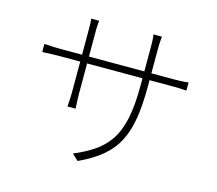

<svg xmlns="http://www.w3.org/2000/svg" viewBox="-111 -904 1221 1078"><g transform="rotate(15 500.0 -365.5)"><path d="M698 -473Q698 -368 685.5 -289.5Q673 -211 643 -152.5Q613 -94 560 -49.5Q507 -5 425 33L389 -1Q454 -28 504 -61.5Q554 -95 588.5 -145Q623 -195 640 -272.5Q657 -350 657 -466V-690Q657 -720 655.5 -741Q654 -762 653 -764H702Q702 -762 700 -741Q698 -720 698 -690ZM339 -759Q338 -758 336.5 -741Q335 -724 335 -701V-327Q335 -313 336 -294.5Q337 -276 337.5 -262.5Q338 -249 338 -248H291Q291 -249 292 -262Q293 -275 294 -293.5Q295 -312 295 -327V-701Q295 -713 294.5 -730Q294 -747 292 -759ZM75 -554Q76 -554 91.5 -553Q107 -552 129 -551Q151 -550 169 -550H836Q865 -550 888 -552Q911 -554 913 -554V-507Q911 -507 888 -508.5Q865 -510 836 -510H169Q150 -510 128.5 -509Q107 -508 91.5 -507.5Q76 -507 75 -507Z"/></g></svg>

Font: Noto Sans SC ExtraLight
Style: Regular
Weight: 250
Designer: Ryoko NISHIZUKA 西塚涼子 (kana, bopomofo & ideographs); Paul D. Hunt (Latin, Greek & Cyrillic); Sandoll Communications 산돌커뮤니
Foundry: Adobe
Version: Version 2.004-H2;hotconv 1.0.118;makeotfexe 2.5.65603